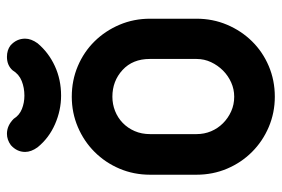

<svg xmlns="http://www.w3.org/2000/svg" viewBox="-146 -636 792 539"><g transform="rotate(-90 249.5 -366.0)"><path d="M251 -693Q273 -693 292 -700.5Q311 -708 322 -726Q336 -742 360 -742Q379 -742 392 -732Q411 -715 411 -691Q411 -674 398 -656Q372 -625 334 -607.5Q296 -590 251 -590Q210 -590 171 -607Q132 -624 106 -656Q93 -674 93 -691Q93 -714 112 -731Q127 -742 144 -742Q167 -742 186 -723Q196 -707 213.5 -700Q231 -693 251 -693ZM29 -340Q29 -386 46 -426Q63 -466 93 -496Q123 -526 163 -543Q203 -560 248 -560Q294 -560 334 -543Q374 -526 403.5 -496Q433 -466 450 -426Q467 -386 467 -340V-210Q467 -164 450 -124Q433 -84 403.5 -54Q374 -24 334 -7Q294 10 248 10Q203 10 163 -7Q123 -24 93 -54Q63 -84 46 -124Q29 -164 29 -210ZM143 -210Q143 -188 151 -169Q159 -150 173.5 -135.5Q188 -121 207 -112.5Q226 -104 248 -104Q269 -104 288 -112.5Q307 -121 321.5 -135.5Q336 -150 345 -169Q354 -188 354 -210V-341Q354 -389 323 -417.5Q292 -446 248 -446Q227 -446 208 -438.5Q189 -431 174.5 -417Q160 -403 151.5 -383.5Q143 -364 143 -340Z"/></g></svg>

Font: VDS
Style: Bold
Weight: 700
Designer: artmaker
Foundry: artmaker
Version: Version 1.000 2009 initial release